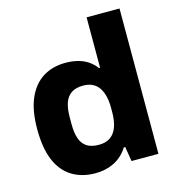

<svg xmlns="http://www.w3.org/2000/svg" viewBox="-109 -818 851 924"><g transform="rotate(-15 316.5 -356.0)"><path d="M254 12Q187 12 138 -18Q89 -48 63 -109Q37 -170 37 -265Q37 -358 63.5 -418.5Q90 -479 138 -509Q186 -539 251 -539Q282 -539 310.5 -532Q339 -525 361.5 -510Q384 -495 400 -473H406V-724H570V0H436L424 -73H417Q390 -30 348 -9Q306 12 254 12ZM305 -116Q341 -116 363.5 -132.5Q386 -149 396.5 -179.5Q407 -210 407 -251V-275Q407 -305 401 -330Q395 -355 383 -373Q371 -391 351.5 -401Q332 -411 305 -411Q268 -411 245.5 -396Q223 -381 213 -352Q203 -323 203 -280V-245Q203 -203 213 -174Q223 -145 245.5 -130.5Q268 -116 305 -116Z"/></g></svg>

Font: Archivo SemiBold ExtraBold
Style: Regular
Weight: 800
Version: Version 2.001